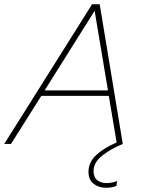

<svg xmlns="http://www.w3.org/2000/svg" viewBox="-64 -680 672 907"><path d="M-44 0 371 -660H407L516 0Q460 23 419 55Q378 87 378 129Q378 158 396 171.5Q414 185 440 185Q453 185 466 182Q479 179 489 175L486 198Q479 202 465.5 204.5Q452 207 437 207Q402 207 378 188Q354 169 354 132Q354 86 391 52Q428 18 487 -7L450 -227H131L-12 0ZM147 -253H446L383 -629Z"/></svg>

Font: Work Sans ExtraLight
Style: Italic
Weight: 200
Italic angle: -13°
Designer: Wei Huang
Foundry: Wei Huang
Version: Version 2.012; ttfautohint (v1.8.3)